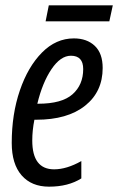

<svg xmlns="http://www.w3.org/2000/svg" viewBox="-20 -690 443 720"><path d="M164 10Q236 10 285 -21V-86Q230 -55 183 -55Q101 -55 101 -163Q101 -201 109 -241H116Q233 -241 299 -293.5Q365 -346 365 -435Q365 -490 335.5 -518Q306 -546 257 -546Q190 -546 137.5 -493Q85 -440 54.5 -351Q24 -262 24 -154Q24 -75 61 -32.5Q98 10 164 10ZM120 -301Q139 -380 173 -430.5Q207 -481 246 -481Q292 -481 292 -431Q292 -372 252 -336.5Q212 -301 123 -301ZM151 -610 163 -670H403L390 -610Z"/></svg>

Font: Noto Sans UI Condensed
Style: Italic
Weight: 400
Width: 3
Italic angle: -12°
Designer: Monotype Design Team
Foundry: Monotype Imaging Inc.
Version: Version 1.901